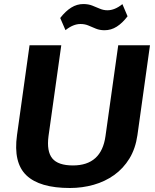

<svg xmlns="http://www.w3.org/2000/svg" viewBox="-20 -925 773 955"><path d="M327.7 10.1Q177.4 10.1 111.4 -52.8Q45.5 -115.7 64.6 -253.2L127 -700H284.8L221.3 -248Q211.4 -172.2 240.2 -137.1Q269 -102.1 342.9 -102.1Q484.4 -102.1 504.7 -248L568.1 -700H726L663.6 -253.2Q654 -185.9 623.8 -136.5Q593.5 -87.1 548 -54.5Q502.4 -21.9 445.8 -5.9Q389.3 10.1 327.7 10.1ZM279.5 -835.5Q306 -869.7 334.4 -887.3Q362.8 -904.9 394.5 -904.9Q419.1 -904.9 438.4 -897.4Q457.8 -889.9 476.1 -881.9Q494.4 -873.9 514.5 -873.9Q532.5 -873.9 551.1 -881.5Q569.7 -889 588.8 -904.5L614.5 -844Q588.9 -810.3 560.8 -792.5Q532.7 -774.6 500 -774.6Q475.9 -774.6 456.6 -782.6Q437.2 -790.6 419.7 -798.1Q402.1 -805.6 380.5 -805.6Q361.9 -805.6 343.6 -798Q325.2 -790.5 305.7 -775Z"/></svg>

Font: Pathway Extreme 8pt Thin
Style: Italic
Weight: 100
Italic angle: -8°
Designer: Eduardo Rodriguez Tunni
Foundry: Eduardo Rodriguez Tunni
Version: Version 1.000